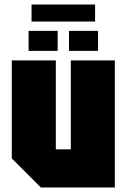

<svg xmlns="http://www.w3.org/2000/svg" viewBox="-20 -826 558 846"><path d="M486 -560V0H160L32 -128V-560H226V-168H292V-560ZM106 -602V-690H234V-602ZM284 -602V-690H412V-602ZM119 -731V-806H399V-731Z"/></svg>

Font: Tektur Condensed ExtraBold
Style: Regular
Weight: 800
Width: 3
Designer: Adam Jagosz
Foundry: Adam Jagosz
Version: Version 1.005;gftools[0.9.30]